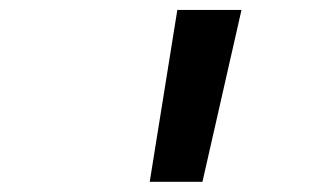

<svg xmlns="http://www.w3.org/2000/svg" viewBox="-20 -750 660 386"><path d="M387 -384.5 465.5 -730H336.5L281 -384.5Z"/></svg>

Font: Monaspace Krypton SemiBold
Style: Italic
Weight: 600
Italic angle: -11°
Designer: Riley Cran & the Lettermatic Team
Foundry: Lettermatic
Version: Version 1.101 (Monaspace Krypton)